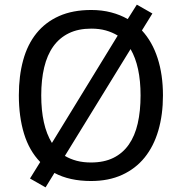

<svg xmlns="http://www.w3.org/2000/svg" viewBox="-20 -768 782 825"><path d="M634.8 -710 589.8 -637.2Q634.3 -588.9 657.2 -518.1Q680.2 -447.3 680.2 -357.9Q680.2 -275.4 660.4 -207.5Q640.6 -139.6 601.6 -91.3Q562.5 -43 504.6 -16.6Q446.8 9.8 371.1 9.8Q278.8 9.8 213.9 -24.9L175.8 37.1L108.9 -1L152.8 -71.8Q105.5 -120.6 83.3 -193.4Q61 -266.1 61 -358.9Q61 -441.9 79.6 -509.5Q98.1 -577.1 136.7 -625Q175.3 -672.9 233.9 -699Q292.5 -725.1 372.1 -725.1Q418 -725.1 457.3 -714.8Q496.6 -704.6 528.8 -686L567.9 -748ZM157.2 -357.9Q157.2 -293.9 168.5 -242.9Q179.7 -191.9 203.1 -153.8L485.8 -615.2Q462.4 -629.4 434.6 -637.2Q406.7 -645 372.1 -645Q316.4 -645 275.9 -625.2Q235.4 -605.5 209 -568.6Q182.6 -531.7 169.9 -478.5Q157.2 -425.3 157.2 -357.9ZM584 -357.9Q584 -483.4 541 -557.1L258.8 -98.1Q281.7 -84.5 309.6 -77.1Q337.4 -69.8 371.1 -69.8Q426.8 -69.8 467 -89.6Q507.3 -109.4 533.4 -146.7Q559.6 -184.1 571.8 -237.5Q584 -291 584 -357.9Z"/></svg>

Font: Genotype
Style: Regular
Weight: 400
Foundry: Ascender Corporation
Version: Version 1.00